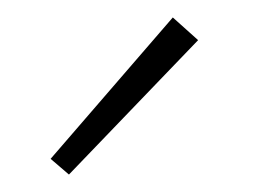

<svg xmlns="http://www.w3.org/2000/svg" viewBox="-20 -708 296 220"><path d="M59 -508 38 -526 178 -688 207 -662Z"/></svg>

Font: EauTestInfant Light
Style: Regular
Weight: 300
Designer: Christian Thalmann (Catharsis Fonts)
Version: Version 0.001;PS 000.001;hotconv 1.0.88;makeotf.lib2.5.64775